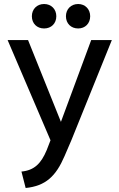

<svg xmlns="http://www.w3.org/2000/svg" viewBox="-20 -700 595 958"><path d="M87 156 108 238C208 228 259 179 302 79L336 0L538 -500H435L284 -92L120 -500H18L232 0L213 49C185 116 151 150 87 156ZM200 -680C164 -680 139 -654 139 -619C139 -583 164 -558 200 -558C236 -558 261 -583 261 -619C261 -654 236 -680 200 -680ZM370 -680C334 -680 309 -654 309 -619C309 -583 334 -558 370 -558C405 -558 430 -583 430 -619C430 -654 405 -680 370 -680Z"/></svg>

Font: Gully
Style: Regular
Weight: 400
Designer: jaikishan Patel
Foundry: MagicType
Version: Version 1.000;Glyphs 3.2 (3242)